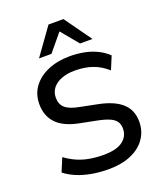

<svg xmlns="http://www.w3.org/2000/svg" viewBox="-168 -1045 980 1161"><g transform="rotate(-20 322.0 -464.5)"><path d="M330 9Q273 9 222 0Q171 -9 128.5 -26.5Q86 -44 53 -70L89 -156Q123 -131 160 -114.5Q197 -98 239.5 -90.5Q282 -83 330 -83Q412 -83 452.5 -113Q493 -143 493 -193Q493 -220 480.5 -238.5Q468 -257 439.5 -269.5Q411 -282 366 -291L255 -313Q159 -332 113.5 -380Q68 -428 68 -504Q68 -568 103 -615Q138 -662 199.5 -688Q261 -714 340 -714Q389 -714 433.5 -705Q478 -696 515 -677.5Q552 -659 580 -632L545 -548Q502 -587 451.5 -604.5Q401 -622 339 -622Q290 -622 253 -608Q216 -594 195.5 -568Q175 -542 175 -506Q175 -465 201 -441Q227 -417 291 -405L401 -383Q502 -363 551 -318Q600 -273 600 -199Q600 -138 567 -90.5Q534 -43 473 -17Q412 9 330 9ZM161 -765 285 -938H381L505 -765H425L333 -876L241 -765Z"/></g></svg>

Font: NunitoSans_10ptSemiBold
Style: Regular
Weight: 600
Designer: Vernon Adams
Foundry: Vernon Adams
Version: Version 3.101;gftools[0.9.27]